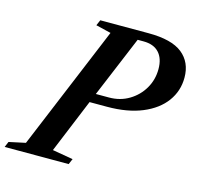

<svg xmlns="http://www.w3.org/2000/svg" viewBox="-173 -878 1025 994"><g transform="rotate(15 339.0 -381.0)"><path d="M-64 0 -51.5 -30 37 -49 312.5 -712 231.5 -731.5 244.5 -761.5H503Q627.5 -761.5 685 -715.5Q742.5 -669.5 742.5 -587Q742.5 -515.5 701.2 -459.2Q660 -403 581.8 -370.5Q503.5 -338 393.5 -338H300.5L181.5 -49L292 -30L279 0ZM321 -387H391.5Q451 -387 498.5 -415.5Q546 -444 573.5 -491.2Q601 -538.5 601 -595Q601 -652 572.2 -683Q543.5 -714 489 -714H457.5Z"/></g></svg>

Font: Libre Caslon Text SemiBold Italic
Style: Regular
Weight: 600
Italic angle: -22.583°
Designer: Pablo Impallari, Rodrigo Fuenzalida, Katja Schimmel
Foundry: Pablo Impallari, Rodrigo Fuenzalida
Version: Version 2.000